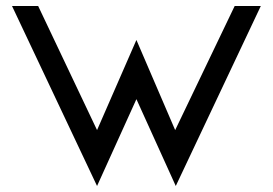

<svg xmlns="http://www.w3.org/2000/svg" viewBox="-20 -600 907 639"><path d="M20 -580 303 19 434 -270 565 19 848 -580H761L563 -167L434 -467L303 -167L107 -580Z"/></svg>

Font: Charger Sport
Style: SeBdExt
Weight: 600
Designer: Jasper
Foundry: Cannot Into Space Fonts
Version: Version 1.1